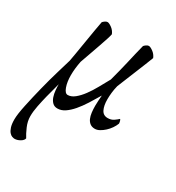

<svg xmlns="http://www.w3.org/2000/svg" viewBox="-184 -542 795 866"><g transform="rotate(30 213.0 -109.0)"><path d="M123 -442Q117 -442 110 -437Q103 -432 100 -428Q97 -414 91.5 -381Q86 -348 80 -312Q74 -276 69 -245.5Q64 -215 62 -206Q55 -182 40.5 -133.5Q26 -85 12.5 -31Q-1 23 -11.5 72.5Q-22 122 -22 148Q-22 173 -17 188Q-12 203 -5 211Q2 219 9.5 221.5Q17 224 22 224Q36 224 50.5 215.5Q65 207 67 196Q56 179 44.5 152.5Q33 126 33 100Q33 75 39 45Q45 15 52 -13Q59 -41 65 -62Q71 -83 72 -89Q72 -75 73.5 -58Q75 -41 80 -26Q85 -11 95 -1Q105 9 121 9Q141 9 159.5 -3.5Q178 -16 196 -37Q214 -58 231.5 -85.5Q249 -113 266 -142Q265 -128 264 -114.5Q263 -101 263 -87Q263 -69 265 -52.5Q267 -36 272.5 -23.5Q278 -11 288 -3.5Q298 4 313 4Q325 4 337.5 -3Q350 -10 361.5 -20.5Q373 -31 382 -44Q391 -57 396 -70Q397 -72 395 -81Q393 -90 390 -92Q383 -85 370 -76Q357 -67 339 -67Q316 -67 306 -87Q296 -107 296 -140Q296 -156 298 -174.5Q300 -193 305 -213Q305 -213 315.5 -239Q326 -265 339.5 -298Q353 -331 365.5 -362Q378 -393 382 -404Q375 -421 360.5 -431.5Q346 -442 338 -442Q332 -442 325 -437Q318 -432 315 -428Q308 -401 302.5 -377.5Q297 -354 291.5 -330Q286 -306 279.5 -280.5Q273 -255 265 -225Q250 -198 234.5 -170Q219 -142 202 -119Q185 -96 167 -81.5Q149 -67 131 -67Q117 -67 108 -92Q99 -117 99 -152Q99 -169 101 -187.5Q103 -206 107 -226Q116 -251 126 -279.5Q136 -308 145 -333.5Q154 -359 160 -378Q166 -397 167 -404Q160 -421 145.5 -431.5Q131 -442 123 -442Z"/></g></svg>

Font: Vermiglione
Style: Italic
Weight: 400
Italic angle: -11°
Version: Version 1.105